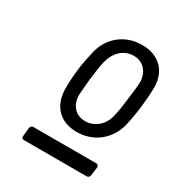

<svg xmlns="http://www.w3.org/2000/svg" viewBox="-117 -788 566 609"><g transform="rotate(30 165.5 -483.5)"><path d="M188 -365C249 -365 297 -403 313 -462C318 -484 323 -511 326 -537C329 -563 331 -590 331 -612C330 -670 293 -708 231 -708C169 -708 122 -670 107 -612C102 -591 96 -563 93 -537C90 -511 88 -483 89 -462C91 -403 127 -365 188 -365ZM194 -408C159 -408 137 -433 136 -470C138 -489 139 -512 142 -537C145 -561 148 -584 153 -603C163 -640 190 -665 225 -665C260 -665 282 -640 284 -603C283 -584 280 -562 277 -537C274 -512 271 -489 266 -470C258 -433 229 -408 194 -408ZM56 -259H286C292 -259 296 -263 297 -269L301 -300C301 -306 298 -310 292 -310H62C56 -310 52 -306 51 -300L48 -269C47 -263 50 -259 56 -259Z"/></g></svg>

Font: Barlow Semi Condensed
Style: Italic
Weight: 400
Width: 4
Italic angle: -7°
Designer: Jeremy Tribby
Foundry: Tribby Type
Version: Version 1.422;hotconv 1.0.109;makeotfexe 2.5.65596